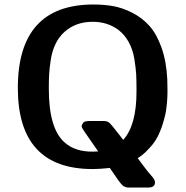

<svg xmlns="http://www.w3.org/2000/svg" viewBox="-20 -737 834 862"><path d="M60.1 -341.8Q60.1 -716.8 399.9 -716.8Q446.8 -716.8 488.3 -709.5Q529.8 -702.1 574 -679.7Q618.2 -657.2 650.6 -621.1Q683.1 -585 705.1 -523.4Q727.1 -461.9 731 -380.9L731.9 -335.9Q731.9 -335 731.9 -323.5Q731.9 -312 731.4 -302Q731 -292 729.5 -273.9Q728 -255.9 725.6 -240.5Q723.1 -225.1 717.5 -204.1Q711.9 -183.1 705.6 -165Q699.2 -147 689.2 -126.5Q679.2 -106 666 -89.6Q652.8 -73.2 635.5 -56.2Q618.2 -39.1 598.1 -26.9Q614.3 -5.9 628.7 13.7Q643.1 33.2 651.1 42Q659.2 50.8 665.5 58.8Q671.9 66.9 673.8 72Q675.8 77.1 675.8 82Q675.8 105 645 105H564.9Q558.1 105 554 105Q549.8 105 544.9 103Q540 101.1 537.1 100.1Q534.2 99.1 529.5 94.5Q524.9 89.8 522.5 86.9Q520 84 513.4 75.4Q506.8 66.9 502.9 60.5Q499 54.2 489.5 41Q480 27.8 473.1 17.1Q426.3 22 396 22Q60.1 22 60.1 -341.8ZM199.2 -337.9Q199.2 -155.8 272.9 -95.2Q317.9 -56.2 395 -56.2Q412.1 -56.2 420.9 -57.1L359.9 -145L349.1 -162.1L346.2 -170.9Q351.1 -186 358.6 -189.9Q366.2 -193.8 381.8 -193.8H444.8Q460.9 -193.8 470 -186.5Q479 -179.2 512.2 -136.2Q525.4 -119.1 533.2 -108.9Q593.3 -175.8 592.8 -327.1V-339.8Q592.8 -377.9 591.3 -404.5Q589.8 -431.2 583 -473.1Q576.2 -515.1 557.6 -548.6Q539.1 -582 511.2 -603Q462.4 -639.2 396 -639.2Q320.8 -639.2 270 -594.2Q245.1 -572.3 229.5 -540Q213.9 -507.8 208 -469Q202.1 -430.2 200.7 -405Q199.2 -379.9 199.2 -342.8Z"/></svg>

Font: CMU Sans Serif
Style: Bold
Weight: 700
Version: Version 0.7.0